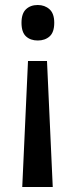

<svg xmlns="http://www.w3.org/2000/svg" viewBox="-20 -615 303 768"><path d="M197 -524Q197 -486 178.5 -469.5Q160 -453 131 -453Q102 -453 84 -469.5Q66 -486 66 -524Q66 -561 84 -578Q102 -595 131 -595Q159 -595 178 -578Q197 -561 197 -524ZM92 -371H168L191 133H69Z"/></svg>

Font: Noto Sans Tamil UI SemiCondensed Medium
Style: Regular
Weight: 500
Width: 4
Designer: Jelle Bosma - Monotype Design Team
Foundry: Monotype Imaging Inc.
Version: Version 2.004; ttfautohint (v1.8.4.7-5d5b)